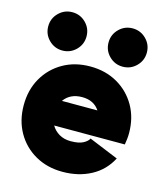

<svg xmlns="http://www.w3.org/2000/svg" viewBox="-114 -845 815 946"><g transform="rotate(15 293.0 -372.0)"><path d="M385.3 -179.7 535.2 -118.2Q501.5 -53.2 438 -19.3Q374.5 14.6 293 14.6Q214.8 14.6 154.1 -20Q93.3 -54.7 58.8 -115.2Q24.4 -175.8 24.4 -253.9Q24.4 -332 59.1 -392.6Q93.8 -453.1 154.3 -487.8Q214.8 -522.5 293 -522.5Q371.1 -522.5 431.6 -487.8Q492.2 -453.1 526.9 -392.6Q561.5 -332 561.5 -253.9Q561.5 -238.8 559.8 -224.1Q558.1 -209.5 555.7 -195.3H195.3Q209.5 -170.9 234.6 -156.2Q259.8 -141.6 293 -141.6Q335 -141.6 356.9 -153.6Q378.9 -165.5 385.3 -179.7ZM293 -366.2Q231.9 -366.2 200.7 -322.3H381.8Q353 -366.2 293 -366.2ZM348.1 -660.2Q348.1 -700.7 376.7 -729.2Q405.3 -757.8 445.8 -757.8Q486.3 -757.8 514.9 -729.2Q543.5 -700.7 543.5 -660.2Q543.5 -619.6 514.9 -591.1Q486.3 -562.5 445.8 -562.5Q405.3 -562.5 376.7 -591.1Q348.1 -619.6 348.1 -660.2ZM40.5 -660.2Q40.5 -700.7 69.1 -729.2Q97.7 -757.8 138.2 -757.8Q178.7 -757.8 207.3 -729.2Q235.8 -700.7 235.8 -660.2Q235.8 -619.6 207.3 -591.1Q178.7 -562.5 138.2 -562.5Q97.7 -562.5 69.1 -591.1Q40.5 -619.6 40.5 -660.2Z"/></g></svg>

Font: Giphurs Black
Style: Regular
Weight: 900
Version: Version 0.920; ttfautohint (v1.8.4.7-5d5b)